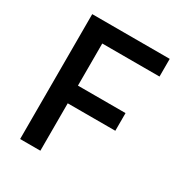

<svg xmlns="http://www.w3.org/2000/svg" viewBox="-163 -799 855 912"><g transform="rotate(30 264.5 -342.5)"><path d="M79 0V-685H504V-588H190V-357H451V-260H190V0Z"/></g></svg>

Font: TitilliumWebSemiBold
Style: Bold
Weight: 600
Version: Version 1.001;PS 57.000;hotconv 1.0.70;makeotf.lib2.5.55311